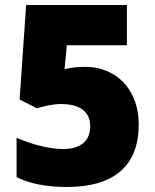

<svg xmlns="http://www.w3.org/2000/svg" viewBox="-20 -734 618 764"><path d="M246 10C438 10 532 -78 532 -238C532 -384 437 -468 320 -468C276 -468 259 -463 237 -459L246 -554H485V-714H84L58 -338L127 -303C153 -311 188 -320 223 -320C301 -320 339 -287 339 -232C339 -172 300 -141 230 -141C172 -141 96 -163 46 -186V-29C98 -3 165 10 246 10Z"/></svg>

Font: Noto Sans Bengali Black
Style: Regular
Weight: 900
Designer: Jelle Bosma - Monotype Design Team
Foundry: Monotype Imaging Inc.
Version: Version 2.003